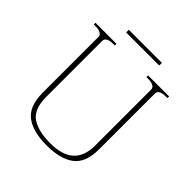

<svg xmlns="http://www.w3.org/2000/svg" viewBox="-217 -961 1124 1124"><g transform="rotate(45 345.0 -399.5)"><path d="M207 -809H481V-787H207ZM111 -192V-653Q111 -670 95.5 -678Q80 -686 57 -686H40V-700H214V-686H197Q174 -686 158.5 -678Q143 -670 143 -653V-189Q143 -89 196.5 -51.5Q250 -14 352 -14Q547 -14 547 -189V-653Q547 -670 531.5 -678Q516 -686 493 -686H476V-700H650V-686H633Q610 -686 594.5 -678Q579 -670 579 -653V-192Q579 -81 519 -35.5Q459 10 345 10Q231 10 171 -35.5Q111 -81 111 -192Z"/></g></svg>

Font: Taviraj Thin
Style: Regular
Weight: 250
Designer: Katatrad Team
Foundry: CadsonDemak
Version: Version 1.001